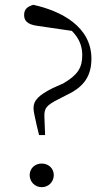

<svg xmlns="http://www.w3.org/2000/svg" viewBox="-20 -764 455 796"><path d="M153 12C182 12 203 -11 203 -38C203 -65 182 -86 153 -86C124 -86 103 -65 103 -38C103 -11 124 12 153 12ZM359 -521C359 -654 233 -719 118 -744C94 -737 80 -726 80 -702C80 -680 91 -663 134 -657L312 -631L196 -694C281 -647 321 -602 321 -535C321 -483 302 -453 242 -418L199 -399C140 -369 119 -348 119 -316C119 -298 125 -281 132 -245L142 -204H167L164 -281C163 -317 174 -328 223 -353L260 -372C327 -404 359 -448 359 -521Z"/></svg>

Font: Source Han Serif CN VF
Style: Regular
Weight: 250
Designer: Ryoko NISHIZUKA 西塚涼子 (kana & ideographs); Frank Grießhammer (Latin, Greek & Cyrillic); Wenlong ZHANG 张文龙 (bopomofo); San
Foundry: Adobe
Version: Version 2.002;hotconv 1.1.0;makeotfexe 2.6.0